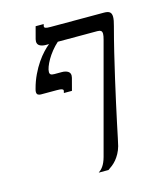

<svg xmlns="http://www.w3.org/2000/svg" viewBox="-111 -620 750 899"><g transform="rotate(-15 264.0 -170.5)"><path d="M473.1 -518.6Q493.2 -518.6 501.2 -511.5Q509.3 -504.4 509.3 -488.8Q509.3 -480.5 507.3 -469.7Q505.4 -459 501.5 -445.3Q485.8 -386.7 471.2 -326.2Q456.5 -265.6 443.4 -208Q430.2 -150.4 418.7 -98.1Q407.2 -45.9 398.4 -4.4Q389.6 37.1 383.8 65.2Q377.9 93.3 375.5 102.5Q370.1 121.6 361.8 136.7Q353.5 151.9 343.8 163.6Q334 175.3 323.2 183.8Q312.5 192.4 302.7 198.7H255.4Q261.2 194.8 266.8 189.5Q272.5 184.1 277.8 176.5Q283.2 168.9 287.8 158.4Q292.5 147.9 296.4 133.8L438.5 -396.5Q440.9 -405.3 442.1 -411.9Q443.4 -418.5 443.4 -423.8Q443.4 -435.1 437.5 -439Q431.6 -442.9 420.4 -442.9H229Q211.4 -427.2 197.3 -409.4Q183.1 -391.6 173.1 -374.3Q163.1 -356.9 157.5 -341.8Q151.9 -326.7 151.9 -316.4Q151.9 -308.1 157 -304.4Q162.1 -300.8 174.3 -300.8H210Q227.5 -300.8 239 -294.2Q250.5 -287.6 250.5 -273.4Q250.5 -268.6 249 -262.7L233.4 -203.6H194.3L196.3 -211.9Q196.8 -212.9 196.8 -215.3Q196.8 -220.2 190.4 -222.7Q184.1 -225.1 166 -225.1H88.4Q81.1 -225.1 75 -228.5Q68.8 -231.9 68.8 -242.7Q68.8 -248 71.3 -256.8Q80.6 -292 95 -322Q109.4 -352.1 125.5 -375.5Q141.6 -398.9 157.7 -416Q173.8 -433.1 186.5 -442.9H170.9Q153.3 -442.9 141.8 -449.5Q130.4 -456.1 130.4 -470.2Q130.4 -475.1 131.8 -481L147.5 -540H186.5L184.6 -531.7Q184.1 -530.3 184.1 -527.8Q184.1 -523.4 190.2 -521Q196.3 -518.6 214.4 -518.6Z"/></g></svg>

Font: Arian Grqi
Style: Italic
Weight: 400
Italic angle: -15°
Designer: Ruben Hakobyan (Tarumian)
Foundry: Ruben Hakobyan (Tarumian)
Version: Version 1.002